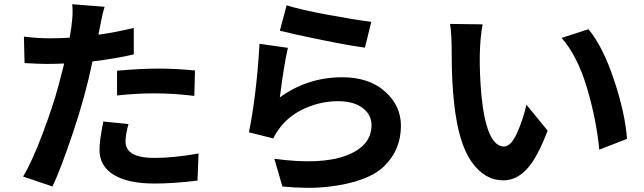

<svg xmlns="http://www.w3.org/2000/svg" viewBox="-20 -830 3040 907"><path d="M587 -244Q573 -195 573 -161Q573 -84 710 -84Q802 -84 918 -105L913 23Q801 37 709 37Q584 37 517 -4.5Q450 -46 450 -122Q450 -166 468 -256ZM474 -798Q464 -764 458 -732Q452 -700 445 -666Q525 -677 612 -698V-573Q527 -553 417 -540Q384 -380 326 -207Q268 -34 228 51L89 4Q132 -67 182 -200.5Q232 -334 256 -424.5Q280 -515 283 -530Q237 -528 201.5 -528Q166 -528 96 -532L93 -657Q161 -649 211.5 -649Q262 -649 309 -652Q328 -755 321 -810ZM533 -496Q645 -506 728.5 -506Q812 -506 901 -497L898 -377Q798 -389 710.5 -389Q623 -389 533 -379Z M1334 -805Q1400 -784 1529.5 -760Q1659 -736 1734 -727L1704 -605Q1634 -614 1501 -641Q1368 -668 1302 -685ZM1340 -604Q1321 -522 1302 -370Q1433 -465 1597 -465Q1723 -465 1798.5 -398Q1874 -331 1874 -236Q1874 -123 1796 -46Q1719 30 1532 52Q1438 63 1314 51L1276 -80Q1495 -50 1615 -95Q1735 -140 1735 -239Q1735 -288 1693 -320Q1651 -352 1576 -352Q1501 -352 1428 -321.5Q1355 -291 1308 -234Q1284 -204 1271 -176L1156 -205Q1192 -384 1206 -623Z M2260 -715Q2236 -591 2254 -381Q2278 -138 2361 -138Q2393 -138 2421 -198.5Q2449 -259 2467 -335L2567 -213Q2519 -86 2469.5 -32Q2420 22 2358 22Q2269 22 2207 -66.5Q2145 -155 2125 -345Q2114 -446 2114 -561Q2114 -676 2106 -717ZM2760 -692Q2828 -610 2880.5 -453Q2933 -296 2942 -174L2811 -123Q2797 -268 2752 -417.5Q2707 -567 2633 -651Z"/></svg>

Font: Swei Fan Sans CJK TC
Style: Bold
Weight: 700
Version: Version 2.130